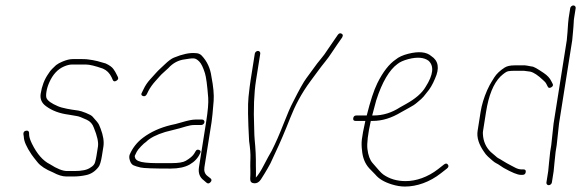

<svg xmlns="http://www.w3.org/2000/svg" viewBox="-20 -671 2134 705"><path d="M407.4 -374.5C413.6 -378.2 415.5 -382.7 413 -388L408.5 -397C405.5 -403.7 401.4 -410.6 396.2 -417.8C391 -425 381.6 -431.7 368 -438C343.7 -445.3 328.3 -449.3 321.9 -450C316 -450.7 310.6 -451.5 305.8 -452.5C300.9 -453.5 293.3 -454 283 -454H246.5C236.3 -454 224 -451 209.6 -445C199.9 -441 192.1 -436.7 186 -432C181.3 -427.3 176.6 -422.8 171.9 -418.5C167.2 -414.2 162.2 -407.7 156.8 -399C143 -379.2 133.8 -355.2 129.4 -327C126.4 -307.9 132.9 -292.6 149.1 -281C171.1 -264.6 198.8 -254.3 232.2 -250C237.4 -249.3 242.3 -248.5 246.8 -247.5C251.3 -246.5 256.7 -245.6 262.9 -244.7C269.1 -243.9 281 -239.4 298.6 -231.2C311.3 -225.4 319.9 -215.6 324.6 -202C337.1 -171.7 342.1 -148.7 339.7 -133L334.3 -99C333 -91 331.3 -83.1 329.1 -75.3C327 -67.5 321.4 -61.1 312.5 -56C301 -47.3 281.3 -43 253.4 -43H226.4C210.3 -43 189.3 -51.3 163.4 -68C137.9 -80.5 115.9 -105.6 97.3 -143.4C91.3 -155.7 87.9 -165.9 87.1 -174L86.7 -184C85.7 -190 81.9 -192.3 75.3 -191C68.8 -189.7 65.7 -185.7 65.9 -179L67.4 -169C67.7 -153 77.1 -131.3 95.6 -104C99.6 -98 107.2 -88.2 118.3 -74.6C129.4 -61 148.2 -48.8 174.6 -38C193 -28 209.2 -23 223.2 -23H250.2C265.8 -23 281.1 -24.7 296 -28C314.1 -31.7 329.3 -41.7 341.7 -57.8C346.8 -64.3 351 -78.1 354.3 -99L359.7 -133C362.5 -151.3 359.2 -173.1 349.5 -198.5C347.9 -202.8 345.9 -207.6 343.5 -213C341.2 -218.3 333.2 -228.3 319.6 -243C315.9 -247 307.8 -251.5 295.4 -256.4C283 -261.3 273.8 -264.2 267.6 -265L243.6 -268.5C232.2 -270.2 220.1 -272.7 207.3 -276C202.2 -277.3 197.3 -279 192.6 -281C168.8 -291.1 154.9 -301.1 150.8 -311C148.9 -315.7 148.8 -323.5 150.6 -334.5C152.3 -345.5 155.8 -356.8 161 -368.5C173.9 -397.6 192 -417.1 215.2 -427C226.2 -431.7 235.6 -434 243.3 -434H296.3C309 -434 329.5 -429 358 -419C372.1 -413 382.7 -402.3 389.9 -387L394.3 -377C396.8 -371.7 401.2 -370.8 407.4 -374.5Z M730.7 -222C731.1 -224.7 730.5 -227 728.8 -229C727.1 -231 725 -232 722.3 -232H697.3C686.3 -232 669.5 -228.6 646.7 -221.8C630.6 -217 617.8 -213.7 608.1 -212C567.8 -202.3 533.4 -186.6 504.7 -165C483.3 -148.8 467.2 -128.5 456.5 -104C453.9 -98 454 -90.5 457 -81.5C459.9 -72.5 464.3 -66.7 470.2 -64C476.1 -61.3 484.7 -58.7 495.9 -56C507.2 -53.3 543.8 -52 605.8 -52C635.6 -52 659.2 -57 676.7 -67C694.4 -77.2 707 -90.8 714.7 -108C718.3 -114 717.1 -118.2 711.1 -120.5C705.2 -122.8 700.7 -121 697.8 -115L693.7 -108C688.6 -99 678.1 -89.9 662.1 -80.5C652.4 -74.8 634.7 -72 609 -72H554C539.6 -72 526.2 -72.7 513.8 -74C492.1 -76.3 479.7 -81.8 476.4 -90.5C474.7 -94.8 474.4 -98 475.4 -100L482 -113.5C484.5 -118.5 489.7 -125.2 497.7 -133.5C505.7 -141.8 511.9 -147.3 516.3 -150C530.5 -164.3 554.1 -176.5 587.1 -186.5C594.8 -188.8 605 -191.4 617.7 -194.3C630.3 -197.2 645.7 -201.4 663.8 -207C674.7 -210.3 684.8 -212 694.1 -212H719.1C721.8 -212 724.3 -213 726.6 -215C728.9 -217 730.3 -219.3 730.7 -222ZM504.5 -318.5C510.5 -316.2 515.3 -318.3 519 -325L524.9 -337C531.5 -349.5 540.2 -361.8 551.3 -374C557.3 -380.7 562.4 -386.3 566.5 -391C570.5 -395.7 575.3 -400.3 580.7 -405C586.1 -409.7 591.9 -415 598.2 -421C615 -439.5 635 -450.2 658.3 -453C663.7 -453.7 669.2 -454.5 674.7 -455.5C680.2 -456.5 685.9 -456.8 691.9 -456.5C697.8 -456.2 704.4 -452.4 711.6 -445.1C718.9 -437.9 725.8 -423.6 732.5 -402.4C737 -387.9 741 -357.9 744.5 -312.3C745.9 -293.9 743.4 -264.1 736.9 -223L710.6 -57C707.3 -36.1 713.1 -20.1 728 -9L738.5 0C743.2 4 748 3.3 752.9 -2C757.7 -7.3 757.8 -12 753.1 -16L741.5 -25C732 -32.5 728.4 -43.1 730.6 -57L756.9 -223C758.9 -235.7 761.4 -261.6 764.5 -300.7C766.2 -323.2 763.5 -353 756.3 -390C752.2 -420.6 740.2 -446.3 720.5 -467C714.8 -473 706.9 -476 696.9 -476C675.9 -477.8 649.8 -472.2 618.6 -459.4C609.5 -455.7 598.2 -447.4 584.9 -434.5C579 -428.8 573.3 -423.5 567.8 -418.5C562.4 -413.5 557.4 -408.5 553 -403.5C548.5 -398.5 541.2 -390.5 531.2 -379.4C521.1 -368.3 513 -356.1 506.9 -343L501 -331C497.4 -325 498.5 -320.8 504.5 -318.5Z M927.2 -484C924.5 -484 922 -483 919.7 -481C917.4 -479 916 -476.7 915.6 -474L900.1 -376C898 -363.3 895.5 -343 892.5 -314.9C889.5 -286.9 890.3 -232.9 894.7 -153C898.6 -127 900.2 -105.5 899.5 -88.5C899.3 -82.8 899.2 -77.8 899.1 -73.5C899.1 -69.2 899.1 -64.7 899 -60C898.9 -55.3 899 -50.7 899.3 -46C899.5 -41.3 899.5 -36 899.3 -30C899 -24 898.8 -18.7 898.7 -14C898.5 -4 903.3 1.3 913.2 2C923.1 2.7 931.3 -2 937.9 -12C940.1 -15.3 944.8 -22.8 952 -34.5C959.1 -46.2 966.2 -58.3 972.9 -71C978.6 -83.7 984.5 -96.3 990.5 -109C1008 -145.8 1026.4 -188.9 1045.8 -238.3C1062.9 -281.8 1085.9 -327.2 1121.1 -374.5C1128.3 -384.2 1136.8 -395.7 1146.6 -409C1156.3 -422.3 1165.6 -434.3 1174.3 -445C1183 -455.7 1190.8 -466.5 1197.9 -477.5C1205 -488.5 1211.7 -498.5 1218.2 -507.5C1224.6 -516.5 1229.1 -523 1231.8 -527C1239.8 -536.7 1240.8 -543.4 1234.9 -547C1229.5 -550.3 1224.6 -549 1220.3 -543L1181.9 -487C1175.2 -476.3 1167.4 -465.7 1158.4 -455C1149.3 -444.3 1140.1 -432.3 1130.7 -419C1121.2 -405.7 1112.7 -394 1105.1 -384C1094.7 -370.3 1078.6 -341.3 1056.3 -297C1047 -279.7 1035.2 -252.5 1020.9 -215.7C1006.5 -178.8 992.2 -145.9 977.5 -117C969.9 -104.3 960.4 -87 949.1 -65.1C937.8 -43.1 927.9 -27.8 919.5 -19C919.6 -23.7 919.7 -28.7 919.9 -34C920.1 -39.3 920 -44.3 919.8 -49C919.5 -53.7 919.4 -58.3 919.5 -63C920 -93.1 918.5 -125 915.1 -158.5C914.2 -167.5 913.6 -181.7 913.3 -201C910.4 -271 912.7 -329.3 920.1 -376L935.6 -474C936 -476.7 935.4 -479 933.7 -481C932 -483 929.8 -484 927.2 -484Z M1346.6 -247C1352 -268.3 1356.9 -286.7 1361.3 -302C1383.2 -370.6 1410.5 -415.2 1439.4 -436C1448.3 -443.3 1461.7 -449.3 1479.4 -454C1512.2 -462.4 1536.8 -460.4 1553.5 -448C1574.4 -428.8 1571.4 -396.8 1542.8 -352C1529.8 -329.5 1505.7 -308.5 1470.5 -289C1464.5 -285.7 1457.4 -281.7 1449.1 -277C1418.1 -257 1386.5 -247 1351.6 -247ZM1285.5 -227H1321.5C1314.4 -195 1310.1 -172.3 1308.7 -159C1307.2 -145.7 1307.5 -132.3 1309.3 -119C1311.5 -91.7 1320.5 -69.5 1336.3 -52.5C1343.4 -44.8 1350.7 -37.3 1358.2 -30C1370.6 -14.8 1390.1 -2.8 1418.3 6C1435.3 11.3 1451.5 14 1466.8 14C1510.5 14 1557.7 -2.3 1599.2 -35L1620.9 -52C1627 -56.7 1628.2 -61.5 1624.7 -66.5C1621.1 -71.5 1616.3 -71.7 1610.3 -67L1588.6 -50C1550.9 -20.7 1508.1 -6 1469.6 -6C1437.4 -6 1409.9 -14.2 1387 -30.5C1378.2 -36.8 1366.8 -50.9 1347.8 -72.7C1338.1 -83.8 1331.9 -100.9 1329.1 -124C1326.7 -144.4 1330.8 -178.8 1341.5 -227H1348.5C1383.8 -227 1417.6 -237.7 1453 -259C1460.8 -263.7 1470.6 -269.1 1482.4 -275.3C1494.2 -281.4 1503.9 -287.8 1511.5 -294.5C1516.5 -298.8 1521.4 -303 1526.2 -307C1531.1 -311 1538.2 -319.2 1547.4 -331.5C1558.3 -343.8 1568.4 -360.7 1577.2 -382C1594.9 -420.7 1589.6 -448.3 1563.7 -465C1546.1 -480.5 1517.8 -483.4 1478.7 -473.5C1459 -468.5 1443.7 -461.5 1433 -452.5C1408.8 -436.2 1386 -407 1365.3 -365C1352.8 -339.5 1339.9 -300.2 1326.6 -247H1288.6C1282 -247 1278.1 -243.7 1277 -237C1276 -230.3 1278.8 -227 1285.5 -227Z M1904.1 -411H1865.8C1858.8 -411 1852.3 -410.5 1846.1 -409.5C1840 -408.5 1830.4 -402 1817.5 -390C1791.9 -364.2 1774.3 -320.9 1764.7 -260L1753.8 -191C1753 -186.3 1752.8 -182 1753.2 -178C1754.6 -152 1764.2 -130.3 1781.9 -113L1798.4 -99C1803.2 -94.3 1807.3 -91.2 1810.8 -89.5C1814.3 -87.8 1818.9 -85.2 1824.5 -81.5C1830.2 -77.8 1835.4 -74.7 1840.1 -72.2C1844.9 -69.7 1850.2 -66.8 1856.2 -63.5C1859.2 -61.8 1864.6 -59 1872.5 -55C1880.3 -51 1887.8 -49 1895 -49H1902C1908.7 -49 1911.5 -45.7 1910.4 -39C1909.4 -32.3 1905.5 -29 1898.8 -29H1891.8C1880.5 -29 1859.7 -37.5 1829.3 -54.5C1826.3 -56.2 1822 -59 1816.4 -63C1810.7 -67 1806.1 -69.8 1802.3 -71.5C1798.6 -73.2 1793.6 -76.7 1787.5 -82L1771.7 -96C1766 -101.3 1761 -107.5 1756.6 -114.5C1739 -140 1729.7 -165.5 1733.8 -191L1744.7 -260C1748.8 -285.7 1756.8 -312.4 1768.9 -340C1771.5 -346 1774.4 -352 1777.7 -358C1781 -364 1786.5 -373.6 1794.9 -386.7C1803.2 -399.9 1816 -412 1833.2 -423C1841.6 -428.3 1853.5 -431 1869 -431H1908C1910 -431 1917.8 -429.7 1931.4 -427C1939.8 -427 1952.8 -418.9 1976.8 -402.8C1989.9 -393.9 1999.1 -384 2004.3 -373L2008.9 -364C2012.1 -358.7 2010.5 -354.2 2004.3 -350.5C1998 -346.8 1993.6 -347.7 1991.2 -353L1986.6 -362C1984.1 -367.3 1979.9 -372.3 1974 -377C1955.3 -394.6 1940.3 -404.9 1926.9 -408ZM1996 -74 2000.1 -113 2004.1 -138 2012.7 -217.5 2061.1 -523 2063.8 -553C2065.4 -579.7 2066.8 -597 2068.1 -605L2073.8 -641C2074.2 -643.7 2075.6 -646 2077.9 -648C2080.2 -650 2082.7 -651 2085.4 -651C2088 -651 2090.2 -650 2091.9 -648C2093.6 -646 2094.2 -643.7 2093.8 -641L2088.1 -605C2087.2 -599.7 2086.8 -594.7 2086.7 -590C2086.6 -585.3 2086.3 -580 2085.7 -574C2085 -568 2084.5 -561.3 2084 -554L2081.1 -523L2032.8 -218L2024.1 -138L2020.1 -113L2016 -74L2012.9 -42L2006.4 -1C2006 1.7 2004.6 4 2002.3 6C2000 8 1997.5 9 1994.8 9C1992.2 9 1990 8 1988.3 6C1986.6 4 1986 1.7 1986.4 -1L1992.9 -42Z"/></svg>

Font: Proton
Style: RgCndIt
Weight: 500
Version: Version 1.017